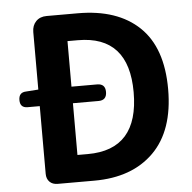

<svg xmlns="http://www.w3.org/2000/svg" viewBox="-53 -793 845 845"><g transform="rotate(-5 370.0 -370.0)"><path d="M265.6 -347.7V-119.1H311.5Q536.1 -119.1 536.1 -373Q536.1 -622.1 311.5 -622.1H265.6V-420.9H378.9Q415 -420.9 415 -384.8Q415 -347.7 378.9 -347.7ZM330.1 0H168Q145.5 0 132.3 -13.2Q119.1 -26.4 119.1 -48.8V-347.7H65.4Q32.2 -347.7 32.2 -381.8Q32.2 -416 64.5 -417L119.1 -420.9V-674.8Q119.1 -704.1 136.7 -722.2Q154.3 -740.2 183.6 -740.2H321.3Q496.1 -740.2 592.3 -648.4Q688.5 -556.6 688.5 -373Q688.5 -190.4 592.8 -95.2Q497.1 0 330.1 0Z"/></g></svg>

Font: GenSenMaruGothic TW TTF Bold
Style: Regular
Weight: 700
Version: Version 1.301